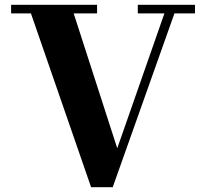

<svg xmlns="http://www.w3.org/2000/svg" viewBox="-20 -770 863 804"><path d="M471 -149 668.5 -714H557V-750H796.5V-714H710.5L452 14H361.5L109.5 -714H26.5V-750H386.5V-714H288.5Z"/></svg>

Font: Bodoni* 06pt
Style: Bold
Weight: 700
Version: Version 2.3